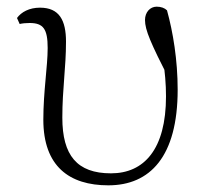

<svg xmlns="http://www.w3.org/2000/svg" viewBox="-20 -542 611 576"><path d="M305 14C430 14 513 -72 513 -273C513 -362 499 -446 481 -511C474 -518 463 -522 450 -522C430 -522 415 -505 415 -482C415 -452 432 -413 488 -303L483 -370L468 -373C475 -325 478 -290 478 -253C478 -94 412 -22 313 -22C211 -22 167 -76 167 -189C167 -276 178 -338 178 -417C178 -481 158 -519 100 -519C68 -519 44 -506 31 -488L39 -470C47 -472 58 -473 69 -473C110 -473 123 -455 123 -398C123 -343 110 -267 110 -183C110 -43 188 14 305 14Z"/></svg>

Font: Source Han Serif CN VF
Style: Regular
Weight: 250
Designer: Ryoko NISHIZUKA 西塚涼子 (kana & ideographs); Frank Grießhammer (Latin, Greek & Cyrillic); Wenlong ZHANG 张文龙 (bopomofo); San
Foundry: Adobe
Version: Version 2.002;hotconv 1.1.0;makeotfexe 2.6.0